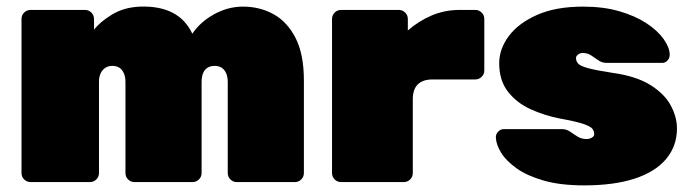

<svg xmlns="http://www.w3.org/2000/svg" viewBox="-20 -550 2086 580"><path d="M72 0Q61 0 53 -8Q45 -16 45 -27V-493Q45 -504 53 -512Q61 -520 72 -520H237Q248 -520 256 -512Q264 -504 264 -493V-460Q281 -483 317.5 -505.5Q354 -528 403 -530Q521 -534 561 -448Q584 -483 626 -506.5Q668 -530 714 -530Q765 -530 806.5 -507Q848 -484 873 -435Q898 -386 898 -307V-27Q898 -16 890 -8Q882 0 871 0H695Q684 0 676 -8Q668 -16 668 -27V-302Q668 -318 663 -329Q658 -340 649.5 -345.5Q641 -351 628 -351Q616 -351 607 -345.5Q598 -340 593.5 -329Q589 -318 589 -302V-27Q589 -16 581 -8Q573 0 562 0H386Q375 0 367 -8Q359 -16 359 -27V-302Q359 -318 354 -329Q349 -340 340.5 -345.5Q332 -351 319 -351Q307 -351 298 -345Q289 -339 284 -328.5Q279 -318 279 -302V-27Q279 -16 271 -8Q263 0 252 0Z M1010 0Q999 0 991 -8Q983 -16 983 -27V-493Q983 -504 991 -512Q999 -520 1010 -520H1185Q1196 -520 1204 -512Q1212 -504 1212 -493V-458Q1244 -486 1283.5 -503Q1323 -520 1368 -520H1416Q1427 -520 1435 -512Q1443 -504 1443 -493V-337Q1443 -326 1435 -318Q1427 -310 1416 -310H1287Q1257 -310 1242 -295Q1227 -280 1227 -250V-27Q1227 -16 1219 -8Q1211 0 1200 0Z M1745 10Q1673 10 1622.5 -4.5Q1572 -19 1540.5 -41.5Q1509 -64 1494 -88.5Q1479 -113 1478 -133Q1477 -144 1484.5 -152Q1492 -160 1502 -160H1676Q1677 -160 1678 -160Q1679 -160 1680 -160Q1693 -159 1703.5 -151.5Q1714 -144 1725.5 -137Q1737 -130 1752 -130Q1760 -130 1767.5 -134Q1775 -138 1775 -145Q1775 -154 1769.5 -161Q1764 -168 1742.5 -175.5Q1721 -183 1671 -192Q1625 -201 1583 -220Q1541 -239 1514.5 -273Q1488 -307 1488 -359Q1488 -402 1517 -441Q1546 -480 1602.5 -505Q1659 -530 1741 -530Q1803 -530 1851 -516Q1899 -502 1932.5 -480Q1966 -458 1984 -433Q2002 -408 2003 -387Q2004 -376 1997 -368Q1990 -360 1981 -360H1823Q1821 -360 1818 -360Q1815 -360 1813 -360Q1799 -360 1788 -367.5Q1777 -375 1766 -382.5Q1755 -390 1740 -390Q1733 -390 1726.5 -385.5Q1720 -381 1720 -374Q1720 -366 1726 -358.5Q1732 -351 1755 -344.5Q1778 -338 1830 -330Q1902 -320 1945 -293Q1988 -266 2006.5 -231Q2025 -196 2025 -162Q2025 -109 1992.5 -70Q1960 -31 1897.5 -10.5Q1835 10 1745 10Z"/></svg>

Font: Rubik Black
Style: Regular
Weight: 900
Designer: Hubert and Fischer
Foundry: Hubert and Fischer
Version: Version 2.300;gftools[0.9.30]